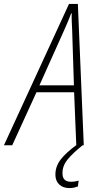

<svg xmlns="http://www.w3.org/2000/svg" viewBox="-83 -737 507 974"><path d="M-63 0 267 -717H312L342 0H304L293 -269H102L-21 0ZM117 -304H292L283 -586Q282 -608 281 -629.5Q280 -651 281 -669H278Q272 -652 263 -631Q254 -610 243 -585ZM269 217Q236 217 217 198.5Q198 180 198 149Q198 107 225 72Q252 37 307 -3L336 0Q287 39 260 72Q233 105 234 143Q234 185 277 185Q287 185 297 183.5Q307 182 316 179L312 209Q304 212 293.5 214.5Q283 217 269 217Z"/></svg>

Font: Noto Sans Condensed ExtraLight
Style: Italic
Weight: 200
Width: 3
Italic angle: -12°
Designer: Monotype Design Team
Foundry: Monotype Imaging Inc.
Version: Version 2.013; ttfautohint (v1.8.4.7-5d5b)